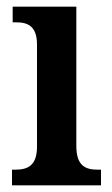

<svg xmlns="http://www.w3.org/2000/svg" viewBox="-20 -556 337 576"><path d="M16 0H283V-47H273C237 -47 209 -58 209 -118V-536H18V-489H29C63 -489 91 -478 91 -422V-116C91 -58 62 -47 26 -47H16Z"/></svg>

Font: Noto Serif Bengali Condensed SemiBold
Style: Regular
Weight: 600
Width: 3
Designer: Juan Bruce, Universal Thirst, Indian Type Foundry and the Monotype Design Team.
Foundry: Monotype Imaging Inc.
Version: Version 2.003